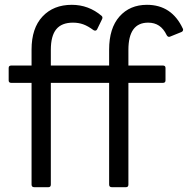

<svg xmlns="http://www.w3.org/2000/svg" viewBox="-20 -777 780 797"><path d="M122 0Q111 0 111 -11V-433H27Q16 -433 16 -443V-495Q16 -505 27 -505H111V-571Q111 -660 156.5 -708.5Q202 -757 278 -757Q348 -757 402 -711Q408 -705 403 -696L383 -655Q381 -651 377 -650Q373 -649 368 -652Q345 -669 325.5 -676Q306 -683 283 -683Q236 -683 213.5 -655.5Q191 -628 191 -570V-505H433V-571Q433 -660 476 -708.5Q519 -757 590 -757Q693 -757 739 -658Q740 -657 740 -654Q740 -647 733 -644L686 -625L682 -624Q676 -624 672 -631Q659 -658 640 -670.5Q621 -683 595 -683Q513 -683 513 -570V-505H656Q667 -505 667 -495V-443Q667 -433 656 -433H513V-11Q513 0 503 0H444Q433 0 433 -11V-433H191V-11Q191 0 181 0Z"/></svg>

Font: LINE Seed Sans TH
Style: Regular
Weight: 400
Designer: Dalton Maag Ltd | Thai characters by Cadson Demak Co.,Ltd.
Foundry: Dalton Maag Ltd
Version: Version 1.002